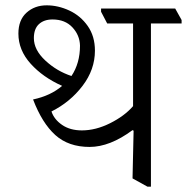

<svg xmlns="http://www.w3.org/2000/svg" viewBox="-20 -672 701 720"><path d="M661 -597V-584H546V28H533L477 -3L481 -182L477 -184Q392 -121 316 -121Q237 -121 187.5 -165.5Q138 -210 104 -299Q170 -313 213 -350Q141 -382 95 -433Q49 -484 49 -546Q49 -597 79.5 -624.5Q110 -652 155 -652Q198 -652 240 -632.5Q282 -613 309 -574.5Q336 -536 336 -482Q336 -411 289.5 -350Q243 -289 173 -254Q183 -224 213 -203.5Q243 -183 287 -183Q339 -183 393 -210Q447 -237 479 -274V-584H382L359 -628V-640H637ZM248 -387Q280 -435 280 -501Q279 -540 251.5 -569.5Q224 -599 177 -599Q145 -599 126 -581.5Q107 -564 107 -529Q107 -485 150 -445Q193 -405 248 -387Z"/></svg>

Font: Martel Light
Style: Regular
Weight: 300
Designer: Dan Reynolds
Foundry: Dan Reynolds
Version: Version 1.001; ttfautohint (v1.1) -l 5 -r 5 -G 72 -x 0 -D la